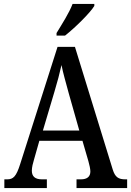

<svg xmlns="http://www.w3.org/2000/svg" viewBox="-20 -951 663 971"><path d="M266 -784V-771H309C360 -811 436 -886 457 -921V-931H347C330 -886 294 -830 266 -784ZM2 0H217V-44H192C156 -44 141 -60 141 -88C141 -105 147 -128 152 -144L179 -239H397L427 -136C432 -118 437 -97 437 -84C437 -58 421 -44 389 -44H367V0H623V-44H614C579 -44 562 -55 550 -94L359 -714H271L82 -121C62 -58 47 -44 16 -44H2ZM197 -291 255 -486C270 -536 282 -581 291 -622C299 -581 313 -534 328 -478L381 -291Z"/></svg>

Font: Noto Serif Sinhala Condensed Medium
Style: Regular
Weight: 500
Width: 3
Designer: Jelle Bosma - Monotype Design Team
Foundry: Monotype Imaging Inc.
Version: Version 2.007